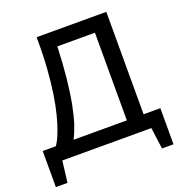

<svg xmlns="http://www.w3.org/2000/svg" viewBox="-139 -781 960 1020"><g transform="rotate(-20 341.0 -270.5)"><path d="M668.5 121.1H603.5L587.4 0H84L69.3 121.1H3.4V-83H77.6Q83 -89.8 93 -108.6Q103 -127.4 114.7 -159.7Q126.5 -191.9 138.4 -238Q150.4 -284.2 159.9 -346.2Q169.4 -408.2 175 -486.8Q180.7 -565.4 179.7 -662.1H573.7V-83H668.5ZM479 -83V-578.6H266.6Q262.7 -478 254.4 -399.2Q246.1 -320.3 234.4 -260Q222.7 -199.7 208.3 -156.2Q193.8 -112.8 177.7 -83Z"/></g></svg>

Font: PT Astra Sans
Style: Regular
Weight: 400
Designer: A.Korolkova, I. Chaeva
Foundry: ParaType Ltd
Version: Version 1.001; ttfautohint (v1.6)